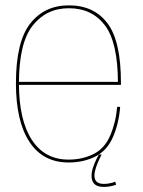

<svg xmlns="http://www.w3.org/2000/svg" viewBox="-20 -618 548 735"><path d="M242.5 4V-7Q151 -7 101.8 -82.8Q52.5 -158.5 52.5 -299Q52.5 -453.5 105 -520Q157.5 -586.5 243.5 -586.5Q332 -586.5 381.8 -520.8Q431.5 -455 431.5 -299L436 -304.5H47.5V-293H443Q443 -298 443 -301.5Q443 -461 391.2 -529.2Q339.5 -597.5 243.5 -597.5Q150.5 -597.5 95.8 -528Q41 -458.5 41 -299Q41 -153.5 92.8 -74.8Q144.5 4 242.5 4ZM242.5 -7V4Q299.5 4 344.5 -18.5Q389.5 -41 412.2 -92.8Q435 -144.5 440 -209H428.5Q423.5 -149.5 401.8 -99Q380 -48.5 337 -27.8Q294 -7 242.5 -7ZM376.5 97.5Q386 97.5 395.5 96.2Q405 95 412.8 92.8Q420.5 90.5 424.5 89L421 77.5Q417 79.5 409.8 81.5Q402.5 83.5 394 84.8Q385.5 86 377.5 86Q359.5 86 350.5 78Q341.5 70 341.5 54.5Q341.5 41.5 346.8 25.2Q352 9 358.8 -5.5Q365.5 -20 369 -26.5H358.5Q355 -20.5 348.2 -6.8Q341.5 7 336 23.5Q330.5 40 330.5 55Q330.5 70.5 336.5 80Q342.5 89.5 352.8 93.5Q363 97.5 376.5 97.5Z"/></svg>

Font: Anybody UltraCondensed Thin Thin
Style: Regular
Weight: 250
Version: Version 1.111